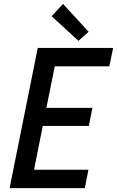

<svg xmlns="http://www.w3.org/2000/svg" viewBox="-20 -966 601 986"><path d="M29.3 0 173.8 -719.7H561L541.5 -625.5H261.2L218.3 -412.1H454.6L436 -319.3H199.7L154.8 -94.2H434.1L415.5 0ZM382.8 -756.3 245.1 -882.8 303.7 -945.8 435.1 -802.7Z"/></svg>

Font: Reddit Sans Medium
Style: Italic
Weight: 500
Italic angle: -11.25°
Designer: Stephen Hutchings
Version: Version 1.013